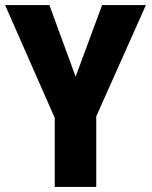

<svg xmlns="http://www.w3.org/2000/svg" viewBox="-20 -734 595 754"><path d="M277 -433 381 -714H553L358 -277V0H195V-271L0 -714H174Z"/></svg>

Font: Noto Sans Display SemiCondensed Extra
Style: Regular
Weight: 800
Width: 4
Designer: Monotype Design Team
Foundry: Monotype Imaging Inc.
Version: Version 1.900